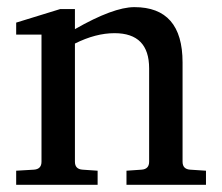

<svg xmlns="http://www.w3.org/2000/svg" viewBox="-20 -513 617 533"><path d="M551.8 0H331.1V-39.1L373 -42Q394 -43.5 394 -64V-323.2Q394 -420.9 297.9 -420.9Q245.6 -420.9 188 -392.1V-64Q188 -43.5 209 -42L251 -39.1V0H24.9V-39.1L74.2 -42Q95.2 -43.5 95.2 -64V-417H24.9V-450.2L147 -487.8H188V-432.1Q294.9 -493.2 353 -493.2Q486.8 -493.2 486.8 -339.8V-64Q486.8 -43.5 507.8 -42L551.8 -39.1Z"/></svg>

Font: Ezra SIL SR
Style: Regular
Weight: 400
Designer: Development by SIL's NRSI team. OpenType tables by Ralph Hancock ( hancock@dircon.co.uk ).
Foundry: Development by SIL's NRSI team.
Version: Version 2.51; 2007